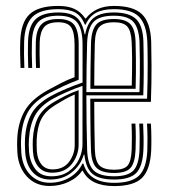

<svg xmlns="http://www.w3.org/2000/svg" viewBox="-20 -627 576 654"><path d="M368.8 -37.8Q327.8 -37.8 309.5 -54.6Q291.2 -71.5 289.8 -117.5Q289 -139 288.5 -169.2Q288 -199.5 287.8 -231.6Q287.5 -263.8 287.5 -291H481Q483.2 -357 483 -410.4Q482.8 -463.8 481.8 -485.5Q478.8 -545 453 -570.4Q427.2 -595.8 368 -595.8Q330 -595.8 307.1 -583.4Q284.2 -571 271.5 -543H269.2Q257 -573 236 -584.4Q215 -595.8 178.5 -595.8Q116.8 -595.8 90.5 -569.5Q64.2 -543.2 62.2 -485.8Q61.5 -464.2 61.8 -442Q62 -419.8 63 -395.5H50Q49 -419 48.6 -442Q48.2 -465 49 -486.2Q51 -550.8 81.1 -578.8Q111.2 -606.8 178.5 -606.8Q212 -606.8 233.6 -596.6Q255.2 -586.5 270.5 -564.2H272.5Q305.5 -606.8 368 -606.8Q434.5 -606.8 463.5 -578.6Q492.5 -550.5 495 -486.2Q495.8 -461.8 496.1 -404.1Q496.5 -346.5 494 -280H301Q301 -241.8 301.5 -196.8Q302 -151.8 303 -118.5Q304.2 -77.8 319 -63.2Q333.8 -48.8 368.8 -48.8Q402.5 -48.8 414.8 -63.2Q427 -77.8 428.5 -117.5Q429.2 -136.5 429.2 -157.6Q429.2 -178.8 428 -206H441.2Q442.8 -179 442.6 -156Q442.5 -133 441.8 -117Q439.8 -72 424.4 -54.9Q409 -37.8 368.8 -37.8ZM368.8 -15.5Q317.2 -15.5 294.8 -34.9Q272.2 -54.2 267.5 -100.5H265.5Q254.8 -64 224.5 -39.8Q194.2 -15.5 151.2 -15.5Q114 -15.5 91.4 -40.4Q68.8 -65.2 65.8 -108.8Q64.8 -123.2 64.8 -135.2Q64.8 -147.2 65.2 -155.2Q68.2 -204.5 86.9 -238.8Q105.5 -273 152.2 -299.2Q175.2 -312 205.8 -324.8Q236.2 -337.5 261.2 -345.8V-474.8Q261.2 -527.2 243 -550.4Q224.8 -573.5 178.5 -573.5Q132 -573.5 111.1 -552.9Q90.2 -532.2 88.8 -484.8Q87.5 -446.2 89.5 -395.5H76.2Q75.2 -419.5 75 -443Q74.8 -466.5 75.5 -485.5Q77.2 -539 101.5 -561.8Q125.8 -584.5 178.5 -584.5Q220.2 -584.5 240.5 -567.9Q260.8 -551.2 268.2 -510.2H270.2Q277.8 -550.5 300.9 -567.5Q324 -584.5 368 -584.5Q419.5 -584.5 443.1 -562.4Q466.8 -540.2 468.5 -485Q468.8 -472.8 469.2 -444.4Q469.8 -416 469.6 -378.8Q469.5 -341.5 468 -302.2H274.2Q274.2 -254.2 274.9 -206.8Q275.5 -159.2 276.8 -116.5Q278.5 -67 298.8 -46.8Q319 -26.5 368.8 -26.5Q415.5 -26.5 434.4 -46.2Q453.2 -66 455.2 -116.5Q455.8 -135.8 455.8 -157.8Q455.8 -179.8 454.2 -206H467.5Q468.5 -185 469 -161.4Q469.5 -137.8 468.5 -115.8Q465.8 -59.5 443.8 -37.5Q421.8 -15.5 368.8 -15.5ZM274.2 -313.2H455Q456.8 -374.5 456.4 -419.6Q456 -464.8 455.2 -484.5Q452.8 -533.2 433.5 -553.4Q414.2 -573.5 368 -573.5Q318 -573.5 298.4 -552Q278.8 -530.5 276.8 -482Q275.5 -444.2 275 -401Q274.5 -357.8 274.2 -313.2ZM148.8 6.5Q102 6.5 72.4 -24.9Q42.8 -56.2 39.2 -106.8Q37.5 -135.5 38.8 -157.5Q42 -210.8 64.5 -249.9Q87 -289 142.8 -320Q166 -332.8 188.4 -344.2Q210.8 -355.8 234 -364.2V-474.8Q234 -516.2 222.4 -533.8Q210.8 -551.2 178.5 -551.2Q143.8 -551.2 130.1 -534.5Q116.5 -517.8 115.2 -483.8Q114 -450.8 116 -395.5H102.8Q101.5 -425.5 101.6 -449Q101.8 -472.5 102 -484.5Q103.5 -525.8 121 -544Q138.5 -562.2 178.5 -562.2Q217.8 -562.2 232.9 -542.1Q248 -522 248 -475V-355.2Q221.2 -345.5 195.5 -333.4Q169.8 -321.2 147.2 -309.5Q95.5 -281.8 75 -245.1Q54.5 -208.5 52 -156.5Q51.2 -144 51.5 -132.5Q51.8 -121 52.5 -107.8Q55.8 -60.8 82.2 -32.6Q108.8 -4.5 150 -4.5Q186.8 -4.5 216.9 -22.2Q247 -40 260.8 -69.8H264.2Q282.2 -4.2 368.8 -4.2Q428.5 -4.2 453.9 -29.1Q479.2 -54 481.8 -115.2Q482.5 -134.5 482.4 -157.5Q482.2 -180.5 480.8 -206H494Q495.5 -180.5 495.6 -157.4Q495.8 -134.2 495 -114.5Q491.8 -49.2 464 -21.2Q436.2 6.8 368.8 6.8Q287.5 6.8 261.8 -45.5H259.8Q243.5 -21.5 213.6 -7.5Q183.8 6.5 148.8 6.5ZM442 -324.5H287.8Q287.8 -355 288.4 -398.8Q289 -442.5 290 -481Q291.5 -523.8 307.6 -543Q323.8 -562.2 368 -562.2Q407.5 -562.2 424 -544.8Q440.5 -527.2 441.8 -484Q442.2 -466.2 442.9 -426.8Q443.5 -387.2 442 -324.5ZM301 -335.5H428.8Q430.2 -389.2 429.9 -427Q429.5 -464.8 428.5 -483.5Q426.8 -521.2 413.9 -536.2Q401 -551.2 368 -551.2Q334.2 -551.2 319.2 -536.2Q304.2 -521.2 303 -480.2Q302.2 -452.5 301.6 -410.8Q301 -369 301 -335.5ZM155.2 -26.5Q190.8 -26.5 214.2 -43.4Q237.8 -60.2 249.4 -85.4Q261 -110.5 261 -135.2V-334.5Q235 -325.8 206.4 -313.1Q177.8 -300.5 157.8 -289.2Q117.2 -265.8 99.5 -234Q81.8 -202.2 78.5 -153Q77.2 -133.5 79 -110Q82 -75 100.5 -50.8Q119 -26.5 155.2 -26.5ZM157.2 -38.8Q128.2 -38.8 111.4 -58.1Q94.5 -77.5 92.2 -111Q90.8 -136 91.8 -152.5Q94.2 -196.2 109.5 -226.2Q124.8 -256.2 162.5 -278.8Q181.8 -290.2 203.1 -301Q224.5 -311.8 247.8 -320V-134Q247.8 -98.8 225 -68.8Q202.2 -38.8 157.2 -38.8ZM159 -50Q196.2 -50 215.4 -75.9Q234.5 -101.8 234.5 -133.2V-305.2Q217.5 -297.8 201 -288.5Q184.5 -279.2 167.5 -268.8Q134.5 -248.2 120.8 -221.5Q107 -194.8 105 -152.2Q104.5 -140 104.8 -132Q105 -124 105.5 -112Q107.5 -83.8 121.2 -66.9Q135 -50 159 -50Z"/></svg>

Font: Big Shoulders Inline Display
Style: Regular
Weight: 400
Designer: Patric King
Foundry: XO Type Co
Version: Version 1.000